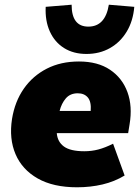

<svg xmlns="http://www.w3.org/2000/svg" viewBox="-20 -783 595 815"><path d="M307 12Q206 12 140 -25.5Q74 -63 46 -128.5Q18 -194 31 -278Q43 -352 81 -406.5Q119 -461 178.5 -491.5Q238 -522 315 -522Q395 -522 447 -487Q499 -452 521 -392Q543 -332 530 -255L524 -218H221Q224 -181 251.5 -161Q279 -141 338 -141Q369 -141 397.5 -148.5Q426 -156 460 -173L509 -38Q466 -12 415 0Q364 12 307 12ZM310 -387Q278 -387 259.5 -365.5Q241 -344 233 -312H365Q368 -351 353 -369Q338 -387 310 -387ZM347 -554Q292 -554 252 -579Q212 -604 191.5 -649.5Q171 -695 174 -754L284 -763Q284 -670 355 -670Q427 -670 442 -763L550 -754Q545 -694 518 -649Q491 -604 447 -579Q403 -554 347 -554Z"/></svg>

Font: Mulish ExtraBlack
Style: Italic
Weight: 1000
Italic angle: -9°
Designer: Vernon Adams
Foundry: Vernon Adams
Version: Version 3.603; ttfautohint (v1.8.3)